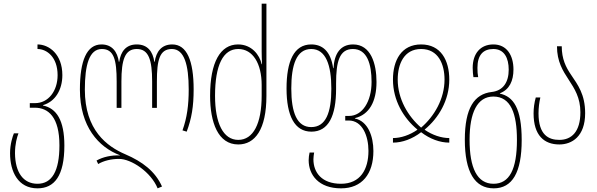

<svg xmlns="http://www.w3.org/2000/svg" viewBox="-20 -780 3265 1050"><path d="M185 250C278 250 332 181 332 16C332 -122 289 -188 215 -203V-205C282 -224 321 -289 321 -369C321 -484 248 -537 185 -537V-512C236 -512 295 -468 295 -369C295 -282 244 -216 172 -216H143V-191H170C245 -191 305 -139 305 15C305 156 264 225 185 225C108 225 63 164 62 58C62 7 73 -30 81 -51H56C49 -34 35 8 35 58C35 159 79 250 185 250Z M842 250 866 240C829 157 759 104 666 64C565 21 444 -68 444 -290C444 -425 468 -512 537 -512C603 -512 618 -453 618 -334V-190H644V-334C644 -453 663 -512 728 -512C793 -512 812 -453 812 -334V-190H838V-334C838 -453 853 -512 920 -512C988 -512 1012 -425 1012 -291C1012 -205 1003 -137 978 -67L1001 -60C1028 -132 1039 -198 1039 -291C1039 -448 1002 -537 922 -537C863 -537 834 -497 826 -442H824C816 -497 788 -537 728 -537C668 -537 640 -497 632 -442H630C622 -497 593 -537 535 -537C454 -537 417 -448 417 -290C417 -88 519 25 636 69V70C590 68 543 78 508 98L517 117C547 99 589 89 631 89C698 89 806 161 842 250Z M1283 10C1374 10 1437 -71 1437 -256V-760H1411V-497C1411 -475 1412 -454 1413 -429H1411C1400 -479 1357 -537 1282 -537C1185 -537 1129 -440 1129 -256C1129 -111 1172 10 1283 10ZM1283 -15C1201 -15 1156 -106 1156 -256C1156 -424 1200 -512 1283 -512C1363 -512 1411 -432 1411 -315V-257C1411 -104 1365 -15 1283 -15Z M1845 250C1960 250 2022 171 2022 46C2022 -35 1992 -117 1921 -132V-134C1999 -153 2039 -224 2039 -332C2039 -432 2008 -537 1911 -537C1842 -537 1808 -487 1804 -407H1802C1788 -503 1741 -537 1682 -537C1587 -537 1547 -444 1547 -296C1547 -147 1591 -60 1683 -60C1777 -60 1818 -147 1818 -294V-324C1818 -443 1836 -512 1910 -512C1988 -512 2012 -429 2012 -332C2012 -224 1961 -146 1889 -146H1868V-121H1887C1962 -121 1995 -36 1995 45C1995 146 1951 225 1845 225C1739 225 1694 163 1694 91C1694 79 1696 67 1698 54H1673C1670 68 1668 82 1668 96C1668 177 1723 250 1845 250ZM1682 -85C1604 -85 1573 -164 1573 -296C1573 -424 1601 -512 1682 -512C1762 -512 1792 -424 1792 -295C1792 -164 1762 -85 1682 -85Z M2129 0C2180 0 2235 -20 2283 -57C2331 -20 2386 0 2437 0V-25C2394 -25 2345 -41 2303 -70V-72C2378 -134 2437 -231 2437 -345C2437 -450 2391 -537 2283 -537C2175 -537 2129 -450 2129 -345C2129 -231 2187 -134 2262 -72V-70C2220 -41 2172 -25 2129 -25ZM2283 -82C2211 -144 2155 -239 2155 -345C2155 -429 2189 -512 2283 -512C2377 -512 2411 -429 2411 -345C2411 -239 2355 -144 2283 -82Z M2680 250C2782 250 2833 163 2833 -14C2833 -189 2787 -252 2714 -268V-270C2766 -290 2788 -338 2788 -400C2788 -477 2752 -537 2678 -537C2608 -537 2565 -488 2565 -409C2565 -388 2567 -372 2569 -358H2595C2592 -373 2591 -389 2591 -409C2591 -480 2623 -512 2678 -512C2738 -512 2762 -462 2762 -399C2762 -331 2732 -284 2669 -277C2574 -266 2522 -189 2522 -16C2522 160 2576 250 2680 250ZM2679 225C2589 225 2548 138 2548 -16C2548 -164 2590 -252 2678 -252C2774 -252 2807 -158 2807 -15C2807 146 2766 225 2679 225Z M3039 10C3107 10 3180 -33 3180 -161C3180 -264 3140 -316 3103 -371C3075 -412 3052 -457 3052 -527H3026C3026 -443 3058 -393 3090 -344C3122 -295 3154 -246 3154 -166C3154 -60 3106 -15 3039 -15C2980 -15 2925 -42 2925 -160C2925 -192 2929 -220 2935 -247H2910C2902 -218 2898 -189 2898 -160C2898 -39 2956 10 3039 10Z"/></svg>

Font: Noto Sans Georgian ExtraCondensed Thin
Style: Regular
Weight: 100
Width: 2
Designer: Monotype Design Team, Akaki Razmadze
Foundry: Google LLC
Version: Version 2.005